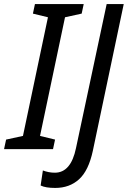

<svg xmlns="http://www.w3.org/2000/svg" viewBox="-56 -734 629 945"><path d="M-36 0 -26 -47 57 -65 180 -649 106 -667 116 -714H356L346 -667L264 -649L141 -65L215 -47L205 0ZM216 191Q286 191 333 148.5Q380 106 401 8L553 -714H469L318 -5Q293 116 214 116Q198 116 183 113Q168 110 155 105L144 179Q168 191 216 191Z"/></svg>

Font: Noto Sans UI SemiCondensed
Style: Italic
Weight: 400
Width: 4
Italic angle: -12°
Designer: Monotype Design Team
Foundry: Monotype Imaging Inc.
Version: Version 1.901